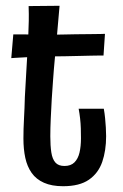

<svg xmlns="http://www.w3.org/2000/svg" viewBox="-20 -634 426 664"><path d="M198 10Q159 10 132 -2Q105 -14 89.5 -36Q74 -58 67.5 -88Q61 -118 61 -155Q61 -188 63 -224Q65 -260 66 -299Q69 -356 71.5 -396Q74 -436 75.5 -464.5Q77 -493 78 -516Q79 -539 79.5 -561.5Q80 -584 79 -613L186 -614Q182 -568 178 -522.5Q174 -477 170 -435.5Q166 -394 163.5 -357Q161 -320 159 -292Q157 -255 155.5 -223Q154 -191 154 -162Q154 -130 157.5 -107Q161 -84 171.5 -72Q182 -60 203 -60Q225 -60 237.5 -72.5Q250 -85 255 -106.5Q260 -128 260 -156Q260 -173 259.5 -190Q259 -207 257 -224.5Q255 -242 252 -258H339Q342 -241 343.5 -225Q345 -209 346 -193.5Q347 -178 347 -163Q347 -113 333.5 -74Q320 -35 287.5 -12.5Q255 10 198 10ZM19 -433 26 -515Q27 -515 38 -515Q49 -515 65.5 -515Q82 -515 99 -514.5Q116 -514 129.5 -514Q143 -514 149 -514Q167 -514 191.5 -514.5Q216 -515 242 -515.5Q268 -516 291.5 -516Q315 -516 329 -516.5Q343 -517 343 -517L338 -442Q338 -442 326 -442Q314 -442 294.5 -441.5Q275 -441 251.5 -440.5Q228 -440 206 -439.5Q184 -439 166 -439Q144 -439 118.5 -438Q93 -437 70.5 -436Q48 -435 33.5 -434Q19 -433 19 -433Z"/></svg>

Font: Truculenta SemiBold
Style: Regular
Weight: 600
Version: Version 1.002